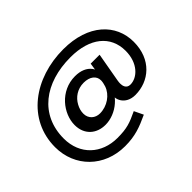

<svg xmlns="http://www.w3.org/2000/svg" viewBox="-171 -1043 1538 1538"><g transform="rotate(-45 597.5 -274.0)"><path d="M479 176C596 176 668 147 763 103L726 26C635 69 591 86 482 86C305 86 174 -31 174 -215C174 -483 380 -638 673 -638C893 -638 1022 -531 1022 -362C1022 -222 936 -143 858 -143C812 -143 805 -184 805 -207C805 -216 806 -227 808 -239L852 -487H751L742 -429C739 -436 735 -442 731 -447C703 -484 655 -505 591 -505C423 -505 312 -358 312 -230C312 -121 387 -56 489 -56C549 -56 613 -81 662 -124C675 -135 686 -147 696 -159C697 -142 703 -127 712 -112C733 -79 772 -56 827 -56C982 -56 1119 -166 1119 -367C1119 -567 961 -724 677 -724C349 -724 76 -528 76 -215C76 7 243 176 479 176ZM522 -152C469 -152 426 -188 426 -245C426 -272 433 -299 448 -326C477 -380 532 -419 603 -419C674 -419 715 -383 715 -335C715 -333 715 -330 715 -328C714 -311 709 -293 704 -276C680 -205 604 -152 522 -152Z"/></g></svg>

Font: Lexend Peta
Style: Regular
Weight: 400
Designer: Bonnie Shaver-Troup, Thomas Jockin
Foundry: Lexend
Version: Version 1.007